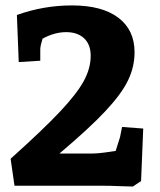

<svg xmlns="http://www.w3.org/2000/svg" viewBox="-20 -682 587 705"><path d="M474.1 -490.2Q474.1 -437 450.4 -387.5Q426.8 -337.9 367.4 -274.4Q308.1 -210.9 198.2 -118.2H317.9Q336.9 -118.2 365.5 -122.1Q394 -126 404.8 -127.9L420.9 -179.2L428.2 -215.8L505.9 -210L498 -17.1L467.8 2.9Q453.6 2.9 418.7 1.5Q383.8 0 358.9 0H33.2L19 -99.1Q139.2 -207 200.7 -272.5Q262.2 -337.9 287.6 -384.5Q313 -431.2 313 -477.1Q313 -519 288.6 -541.5Q264.2 -564 223.1 -564Q180.2 -564 136.2 -540Q128.4 -515.1 127.9 -502V-459L48.8 -454.1L42 -627Q140.1 -662.1 244.1 -662.1Q355 -662.1 414.6 -616.9Q474.1 -571.8 474.1 -490.2Z"/></svg>

Font: Sura
Style: Bold
Weight: 700
Designer: Carolina Giovagnoli
Foundry: Huerta Tipografica
Version: Version 1.002;PS 001.002;hotconv 1.0.70;makeotf.lib2.5.58329